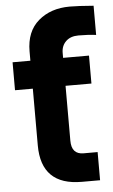

<svg xmlns="http://www.w3.org/2000/svg" viewBox="-57 -863 533 902"><g transform="rotate(-5 209.5 -412.5)"><path d="M16.6 -456.1V-587.9H100.6V-631.8Q100.6 -725.6 158.7 -775.4Q216.8 -825.2 306.6 -825.2Q346.7 -825.2 418.9 -819.3V-681.6Q382.8 -686.5 335.9 -686.5Q297.9 -686.5 276.4 -665.5Q254.9 -644.5 254.9 -611.3V-587.9H377V-456.1H254.9V-197.3Q254.9 -132.8 311.5 -132.8H377.9V0H292Q100.6 0 100.6 -188.5V-456.1Z"/></g></svg>

Font: Gothic A1 Black
Style: Regular
Weight: 900
Version: Version 2.50